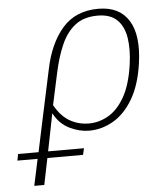

<svg xmlns="http://www.w3.org/2000/svg" viewBox="-183 -591 756 880"><g transform="rotate(-5 195.5 -151.5)"><path d="M-128 118 -122 88H-28L4 -63L52 -287Q76 -404 136.5 -473.5Q197 -543 302 -543Q398 -543 441 -475Q484 -407 466 -279Q452 -180 414.5 -116Q377 -52 324 -21Q271 10 212 10Q168 10 122.5 -12Q77 -34 51 -83H50L16 88H181L174 118H10L-15 240H-61L-35 118ZM214 -23Q261 -23 304 -48Q347 -73 378.5 -128.5Q410 -184 423 -275Q433 -345 424.5 -398.5Q416 -452 385 -482Q354 -512 296 -512Q232 -512 192 -480.5Q152 -449 128 -394Q104 -339 89 -269L57 -121Q86 -69 126 -46Q166 -23 214 -23Z"/></g></svg>

Font: Noto Serif ExtraLight
Style: Italic
Weight: 200
Italic angle: -12°
Designer: Monotype Design Team
Foundry: Monotype Imaging Inc.
Version: Version 2.014; ttfautohint (v1.8.4.7-5d5b)